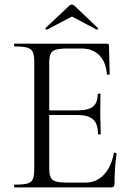

<svg xmlns="http://www.w3.org/2000/svg" viewBox="-20 -815 577 835"><path d="M480 -151Q482 -151 484.5 -149.5Q487 -148 487 -147Q478 -84 478 -15Q478 -7 474.5 -3.5Q471 0 463 0H44Q41 0 41 -6Q41 -12 44 -12Q82 -12 99.5 -17Q117 -22 123 -36.5Q129 -51 129 -81V-544Q129 -574 123 -588Q117 -602 99.5 -607.5Q82 -613 44 -613Q41 -613 41 -619Q41 -625 44 -625H445Q454 -625 454 -616L457 -492Q457 -490 451 -490Q445 -490 445 -492Q441 -545 412 -574.5Q383 -604 335 -604H274Q240 -604 223 -599Q206 -594 200 -580.5Q194 -567 194 -539V-335H316Q364 -335 384.5 -351.5Q405 -368 405 -406Q405 -408 411 -408Q417 -408 417 -406L416 -325Q416 -295 417 -280L418 -233Q418 -230 412 -230Q406 -230 406 -233Q406 -277 384.5 -296Q363 -315 313 -315H194V-85Q194 -58 200 -44.5Q206 -31 222.5 -26Q239 -21 272 -21H352Q399 -21 431.5 -55Q464 -89 475 -149Q475 -151 480 -151ZM281 -790Q286 -795 293 -795Q299 -795 304 -790L406 -693Q407 -693 407 -691Q407 -689 404.5 -687Q402 -685 401 -686L293 -743L184 -686Q182 -685 179 -688.5Q176 -692 178 -693Z"/></svg>

Font: Cormorant Garamond
Style: Regular
Weight: 400
Designer: Christian Thalmann (Catharsis Fonts)
Version: Version 3.000